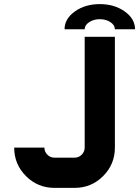

<svg xmlns="http://www.w3.org/2000/svg" viewBox="-20 -911 675 931"><path d="M537.1 -769Q537.1 -789.1 515.6 -803.5Q494.1 -817.9 463.9 -817.9Q434.1 -817.9 412.4 -803.5Q390.6 -789.1 390.6 -769H293Q293 -819.8 343 -855.5Q393.1 -891.1 463.9 -891.1Q534.7 -891.1 584.7 -855.5Q634.8 -819.8 634.8 -769ZM390.6 -195.3V-732.4H537.1V-195.3Q537.1 -114.3 480 -57.1Q422.9 0 341.8 0H244.1Q163.1 0 106 -57.1Q48.8 -114.3 48.8 -195.3H195.3Q195.3 -175.3 209.7 -160.9Q224.1 -146.5 244.1 -146.5H341.8Q361.8 -146.5 376.2 -160.9Q390.6 -175.3 390.6 -195.3Z"/></svg>

Font: Audex
Style: Regular
Weight: 400
Designer: GGBotNet
Foundry: GGBotNet
Version: 1.00